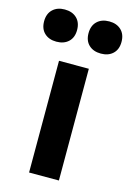

<svg xmlns="http://www.w3.org/2000/svg" viewBox="-188 -848 619 908"><g transform="rotate(15 121.5 -394.0)"><path d="M49 0V-547H195V0ZM231 -631Q194 -631 172 -651.8Q150 -672.5 150 -709.5Q150 -746.5 172 -767.5Q194 -788.5 231 -788.5Q267.5 -788.5 289.5 -767.5Q311.5 -746.5 311.5 -709.5Q311.5 -672.5 289.5 -651.8Q267.5 -631 231 -631ZM13 -631Q-23.5 -631 -45.5 -651.8Q-67.5 -672.5 -67.5 -709.5Q-67.5 -746.5 -45.5 -767.5Q-23.5 -788.5 13 -788.5Q50 -788.5 72 -767.5Q94 -746.5 94 -709.5Q94 -672.5 72 -651.8Q50 -631 13 -631Z"/></g></svg>

Font: Encode Sans Cnd
Style: Bold
Weight: 700
Width: 3
Designer: Multiple Designers
Foundry: Impallari Type
Version: Version 3.002; ttfautohint (v1.8.3) -l 8 -r 50 -G 200 -x 14 